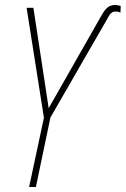

<svg xmlns="http://www.w3.org/2000/svg" viewBox="-20 -745 501 765"><path d="M96 0H123L181 -277L407 -669C417 -689 425 -699 440 -699C449 -699 454 -697 460 -695L461 -721C456 -723 448 -725 438 -725C411 -725 398 -708 383 -681L174 -314L113 -714H86L155 -276Z"/></svg>

Font: Noto Sans Condensed Thin
Style: Italic
Weight: 100
Width: 3
Italic angle: -12°
Designer: Monotype Design Team
Foundry: Monotype Imaging Inc.
Version: Version 2.013